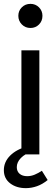

<svg xmlns="http://www.w3.org/2000/svg" viewBox="-53 -800 282 995"><path d="M58 0H151V-539H58ZM105 -655Q131 -655 149 -673Q167 -691 167 -718Q167 -744 149 -762Q131 -780 105 -780Q78 -780 60 -762Q42 -744 42 -718Q42 -692 60 -673.5Q78 -655 105 -655ZM81 175Q110 175 138.5 165Q167 155 194 133L164 85Q146 97 127 105Q108 113 88 113Q63 113 48.5 100.5Q34 88 34 66Q34 41 55 19Q76 -3 122 -20V-41H88Q32 -26 -0.5 6.5Q-33 39 -33 82Q-33 125 -0.5 150Q32 175 81 175Z"/></svg>

Font: Plus Jakarta Sans Medium
Style: Regular
Weight: 500
Designer: Gumpita Rahayu
Foundry: Tokotype
Version: Version 2.004; ttfautohint (v1.8.3)